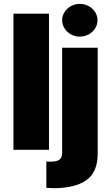

<svg xmlns="http://www.w3.org/2000/svg" viewBox="-20 -778 576 997"><path d="M234.4 0H49.8V-707H234.4ZM487.3 -530.3V19.5Q487.3 116.7 428 158Q368.7 199.2 257.8 199.2Q248 199.2 220.7 197.3V60.5Q229.5 61.5 242.2 61.5Q275.9 61.5 289.3 50.5Q302.7 39.6 302.7 15.6V-530.3ZM302.7 -672.9Q302.7 -695.8 315.2 -715.3Q327.6 -734.9 348.6 -746.3Q369.6 -757.8 394.5 -757.8Q419.4 -757.8 440.4 -746.3Q461.4 -734.9 473.9 -715.3Q486.3 -695.8 486.3 -672.9Q486.3 -649.9 473.9 -630.4Q461.4 -610.8 440.4 -599.4Q419.4 -587.9 394.5 -587.9Q369.6 -587.9 348.6 -599.4Q327.6 -610.8 315.2 -630.4Q302.7 -649.9 302.7 -672.9Z"/></svg>

Font: Pretendard Std Black
Style: Regular
Weight: 900
Designer: Base glyphs from Inter by Rasmus Andersson; Hangeul glyphs from Noto Sans CJK(Source Han Sans) by Jang Soo-young and Kan
Foundry: Kil Hyung-jin
Version: Version 1.309